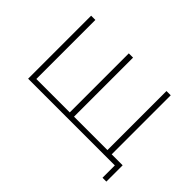

<svg xmlns="http://www.w3.org/2000/svg" viewBox="-110 -680 991 991"><g transform="rotate(45 385.5 -185.0)"><path d="M381 -29H625V-460H656V-29H736V90H708V0H75V-460H106V-29H350V-460H381Z"/></g></svg>

Font: Jost* Thin
Style: Regular
Weight: 200
Version: Version 3.7